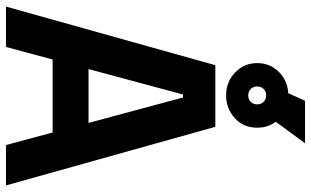

<svg xmlns="http://www.w3.org/2000/svg" viewBox="-219 -821 1040 642"><g transform="rotate(90 301.0 -500.0)"><path d="M198 -700H404L600 0H465L423 -156H179L137 0H2ZM211 -276H391L306 -592H296ZM191 -840Q191 -884 222 -914Q253 -944 299 -944Q345 -944 376 -914.5Q407 -885 407 -840Q407 -794 375 -765Q343 -736 299 -736Q254 -736 222.5 -766Q191 -796 191 -840ZM269 -840Q269 -827 277.5 -818.5Q286 -810 299 -810Q312 -810 320.5 -818.5Q329 -827 329 -840Q329 -853 320.5 -861.5Q312 -870 299 -870Q286 -870 277.5 -861.5Q269 -853 269 -840ZM317 -1000H459L371 -880H263Z"/></g></svg>

Font: Space Grotesk Variable
Style: Regular
Weight: 400
Designer: Florian Karsten (Space Grotesk), Colophon Foundry (Space Mono)
Foundry: Florian Karsten
Version: Version 1.106